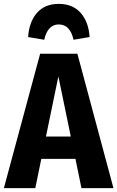

<svg xmlns="http://www.w3.org/2000/svg" viewBox="-31 -970 605 990"><path d="M358 -151H182L151 0H-11L176 -693H368L554 0H389ZM334 -266 270 -576 206 -266ZM431 -779 348 -765Q340 -803 321 -823.5Q302 -844 272 -844Q215 -844 197 -765L114 -779Q119 -857 159.5 -903.5Q200 -950 272 -950Q344 -950 385 -903.5Q426 -857 431 -779Z"/></svg>

Font: Fira Sans Condensed
Style: Bold
Weight: 700
Width: 3
Designer: bBox Type GmbH & Carrois Corporate GbR & Edenspiekermann AG
Foundry: bBox Type GmbH & Carrois Corporate GbR & Edenspiekermann AG
Version: Version 4.301